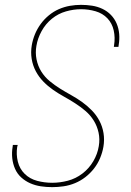

<svg xmlns="http://www.w3.org/2000/svg" viewBox="-20 -763 540 791"><path d="M195 8Q171 8 148 4.5Q125 1 104.5 -8Q84 -17 67.5 -32Q51 -47 42 -67.5Q33 -88 30.5 -111Q28 -134 32 -158Q32 -160 32.5 -162Q33 -164 33 -166H53Q52 -164 52 -162Q52 -160 51 -159Q46 -127 53.5 -97Q61 -67 82 -46.5Q103 -26 133 -18Q163 -10 195 -10Q227 -10 259.5 -18.5Q292 -27 319.5 -48Q347 -69 364.5 -99Q382 -129 387 -161Q392 -190 386 -217Q380 -244 366 -266.5Q352 -289 332 -306Q312 -323 289.5 -337.5Q267 -352 243.5 -365Q220 -378 198.5 -393Q177 -408 158.5 -427Q140 -446 127.5 -469.5Q115 -493 110.5 -520.5Q106 -548 111 -577Q115 -600 124 -622Q133 -644 147.5 -664Q162 -684 181.5 -700Q201 -716 223 -725.5Q245 -735 268 -739Q291 -743 314 -743Q337 -743 359.5 -739.5Q382 -736 402 -726.5Q422 -717 437 -701.5Q452 -686 460.5 -666Q469 -646 471 -623.5Q473 -601 469 -578Q469 -576 468.5 -574Q468 -572 468 -570H449Q449 -571 449.5 -573Q450 -575 450 -577Q455 -608 448.5 -637.5Q442 -667 422.5 -687.5Q403 -708 374 -716.5Q345 -725 314 -725Q283 -725 251.5 -716Q220 -707 194 -686Q168 -665 151.5 -635Q135 -605 130 -574Q125 -546 130.5 -518.5Q136 -491 150 -468.5Q164 -446 184.5 -429Q205 -412 227.5 -398Q250 -384 273.5 -371Q297 -358 318.5 -342.5Q340 -327 358.5 -308Q377 -289 389.5 -265.5Q402 -242 406.5 -214.5Q411 -187 406 -158Q402 -135 392.5 -112Q383 -89 367.5 -69Q352 -49 332 -33.5Q312 -18 289 -8.5Q266 1 242 4.5Q218 8 195 8Z"/></svg>

Font: Iosevka SS04 Thin Oblique
Style: Regular
Weight: 100
Italic angle: -9°
Monospace: yes
Designer: Belleve Invis
Foundry: Belleve Invis
Version: Version 19.0.0; ttfautohint (v1.8.4)